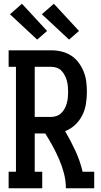

<svg xmlns="http://www.w3.org/2000/svg" viewBox="-20 -1003 540 1023"><path d="M26 0V-88H65V-647H26V-735H253Q281 -735 308 -728.5Q335 -722 358 -707.5Q381 -693 398 -670.5Q415 -648 425.5 -622Q436 -596 439.5 -568.5Q443 -541 443 -514Q443 -482 438 -450Q433 -418 418.5 -389Q404 -360 380.5 -338Q357 -316 327 -304Q357 -253 382 -199Q407 -145 420 -88H482V0H331Q331 -40 321 -78.5Q311 -117 295.5 -153Q280 -189 261 -224Q242 -259 221 -292H165V-88H205V0ZM165 -380H253Q268 -380 282.5 -385.5Q297 -391 307.5 -401.5Q318 -412 325 -425.5Q332 -439 336 -453.5Q340 -468 341.5 -483.5Q343 -499 343 -514Q343 -529 341.5 -544Q340 -559 336 -573.5Q332 -588 325 -601.5Q318 -615 307.5 -626Q297 -637 282.5 -642Q268 -647 253 -647H165ZM348 -792 203 -927 267 -983 401 -838ZM178 -792 33 -927 97 -983 231 -838Z"/></svg>

Font: Iosevka Curly Slab Semibold
Style: Regular
Weight: 600
Monospace: yes
Designer: Belleve Invis
Foundry: Belleve Invis
Version: Version 22.1.2; ttfautohint (v1.8.4)